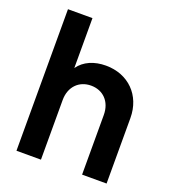

<svg xmlns="http://www.w3.org/2000/svg" viewBox="-137 -861 867 965"><g transform="rotate(20 296.5 -378.5)"><path d="M61 0H192V-319C192 -390 238 -436 302 -436C366 -436 412 -391 412 -319V0H543V-350C543 -472 458 -556 338 -556C276 -556 223 -534 192 -490V-757H61Z"/></g></svg>

Font: Mluvka
Style: Bold
Weight: 700
Designer: Modified by Jiří Krblich, Original typeface by Gumpita Rahayu
Foundry: Gumpita Rahayu & Jiří Krblich
Version: Version 2.000;Glyphs 3.1.1 (3134)